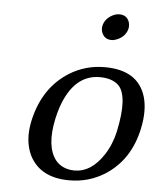

<svg xmlns="http://www.w3.org/2000/svg" viewBox="-49 -691 614 744"><g transform="rotate(5 257.5 -319.0)"><path d="M323.7 -597.2Q330.1 -627.4 362.3 -642.6Q374 -647.9 385.7 -647.9Q415 -647.9 424.3 -621.1Q427.7 -608.9 425.8 -597.2Q419.4 -566.9 387.7 -551.8Q375.5 -546.4 364.3 -545.9Q335 -545.9 325.2 -573.2Q321.3 -585.4 323.7 -597.2ZM81.5 -205.1Q109.9 -337.9 210.9 -400.9Q272.9 -439 347.2 -439Q477.1 -439 507.3 -337.9Q522.5 -285.2 507.3 -213.9Q481 -89.8 384.8 -28.8Q322.8 9.8 248 9.8Q133.8 9.8 92.3 -73.7Q65.9 -129.9 81.5 -205.1ZM332 -398.9Q230 -398.9 185.5 -267.6Q178.2 -245.6 173.3 -222.2Q150.4 -113.8 191.4 -61.5Q217.8 -30.3 265.1 -29.8Q329.1 -29.8 377 -102.1Q404.3 -144 415.5 -195.8Q444.3 -332 405.8 -373.5Q381.3 -398.4 332 -398.9Z"/></g></svg>

Font: Linux Biolinum Slanted O
Style: Slanted
Weight: 400
Designer: Philipp H. Poll
Foundry: Philipp H. Poll
Version: Version 1.0.4